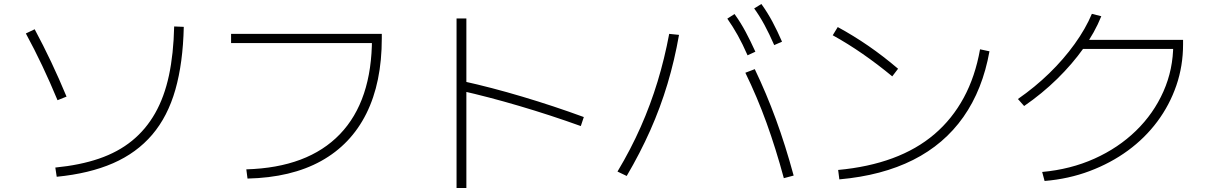

<svg xmlns="http://www.w3.org/2000/svg" viewBox="-20 -875 6040 958"><path d="M256 -39Q379 -51 474 -83.5Q569 -116 638.5 -172.5Q708 -229 754 -310Q800 -391 823 -498.5Q846 -606 849 -743L897 -741Q893 -561 855 -427.5Q817 -294 739.5 -203Q662 -112 544 -60.5Q426 -9 263 7ZM267 -375Q230 -464 191 -546.5Q152 -629 109 -708L153 -729Q196 -649 235.5 -565.5Q275 -482 312 -393Z M1209 -30Q1516 -39 1676 -205.5Q1836 -372 1836 -684L1860 -660H1133V-706H1885V-684Q1885 -463 1808 -308.5Q1731 -154 1582 -71.5Q1433 11 1215 16Z M2878 -246Q2725 -301 2570.5 -346.5Q2416 -392 2278 -423L2290 -470Q2431 -439 2587 -392.5Q2743 -346 2893 -291ZM2258 63V-783H2307V63Z M3710 -599Q3685 -656 3661 -699Q3637 -742 3609 -782L3645 -805Q3676 -762 3700.5 -716Q3725 -670 3749 -617ZM3843 -650Q3818 -707 3794.5 -750.5Q3771 -794 3743 -833L3779 -855Q3810 -812 3834.5 -766Q3859 -720 3882 -667ZM3891 14Q3851 -134 3804.5 -262.5Q3758 -391 3699 -512L3746 -530Q3804 -409 3851.5 -279.5Q3899 -150 3940 1ZM3061 -19Q3128 -131 3177 -242Q3226 -353 3261 -468Q3296 -583 3319 -706L3368 -701Q3346 -575 3310.5 -456.5Q3275 -338 3224.5 -224.5Q3174 -111 3107 3Z M4162 -27Q4313 -41 4433.5 -85.5Q4554 -130 4642.5 -205.5Q4731 -281 4788.5 -387Q4846 -493 4870 -629L4917 -619Q4883 -428 4787 -291.5Q4691 -155 4536 -77Q4381 1 4168 20ZM4432 -494Q4358 -555 4284.5 -606Q4211 -657 4135 -699L4160 -740Q4239 -697 4313 -646Q4387 -595 4461 -532Z M5180 -17Q5322 -30 5441 -83.5Q5560 -137 5648 -222.5Q5736 -308 5785 -418.5Q5834 -529 5834 -654L5855 -631H5368V-676H5883V-654Q5883 -546 5849.5 -448.5Q5816 -351 5754.5 -268.5Q5693 -186 5607.5 -123.5Q5522 -61 5417 -21.5Q5312 18 5192 28ZM5059 -381Q5144 -440 5215.5 -509.5Q5287 -579 5342 -655.5Q5397 -732 5428 -806L5475 -794Q5443 -714 5386.5 -634.5Q5330 -555 5255 -481.5Q5180 -408 5090 -346Z"/></svg>

Font: M PLUS 2 Thin Light
Style: Regular
Weight: 300
Version: Version 1.001